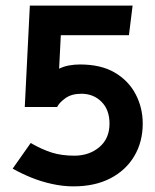

<svg xmlns="http://www.w3.org/2000/svg" viewBox="-20 -586 552 682"><path d="M183 -206Q190 -221 212 -237Q234 -253 269 -253Q312 -253 340.5 -224.5Q369 -196 369 -147Q369 -94 333 -63.5Q297 -33 244 -33Q199 -33 164 -44Q129 -55 89 -78L25 13Q55 30 90.5 44.5Q126 59 165 67.5Q204 76 241 76Q317 76 372 47.5Q427 19 457 -31.5Q487 -82 487 -147Q487 -203 462 -251Q437 -299 388 -328Q339 -357 264 -357Q244 -357 225 -353.5Q206 -350 190 -342L196 -461H438L451 -566H86L68 -206Z"/></svg>

Font: Catamaran
Style: Bold
Weight: 700
Designer: Pria Ravichandran
Version: Version 2.000